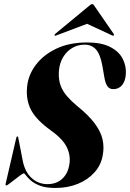

<svg xmlns="http://www.w3.org/2000/svg" viewBox="-20 -922 644 952"><path d="M255 10Q208.5 10 179.2 -1Q150 -12 133.5 -26.5Q117 -41 109.2 -51.8Q101.5 -62.5 98 -62.5Q94.5 -62.5 82 -53.5Q69.5 -44.5 54.5 -32.8Q39.5 -21 27.2 -11.8Q15 -2.5 12 -2.5Q9 -2.5 8 -4.8Q7 -7 8 -11L60 -235.5Q61.5 -241 62.5 -243.2Q63.5 -245.5 66 -245.5Q68.5 -245.5 69.5 -243.8Q70.5 -242 71 -237L91.5 -131.5Q102 -71.5 135.8 -40.2Q169.5 -9 215.5 -9Q244 -9 265.8 -19.8Q287.5 -30.5 302.2 -50.8Q317 -71 322.5 -99Q332.5 -145.5 312.8 -188.8Q293 -232 232.5 -275Q160.5 -327 134.5 -376Q108.5 -425 114 -488.5Q119 -548.5 156.8 -599.2Q194.5 -650 259.5 -680.8Q324.5 -711.5 411.5 -711.5Q483 -711.5 526.2 -689.2Q569.5 -667 588 -631.2Q606.5 -595.5 604 -555.5Q602 -520.5 585.5 -500.2Q569 -480 542 -480Q523 -480 512.8 -494.2Q502.5 -508.5 497.5 -538.5L487.5 -596Q477 -654 455.5 -677.2Q434 -700.5 400 -700.5Q365 -700.5 337.5 -683.8Q310 -667 293.2 -639Q276.5 -611 273 -578Q267 -524 286.5 -483.8Q306 -443.5 361.5 -397.5Q419.5 -350.5 449.8 -309.8Q480 -269 488.5 -230.8Q497 -192.5 489.5 -153Q481.5 -104 448.5 -67.2Q415.5 -30.5 365.5 -10.2Q315.5 10 255 10ZM454.5 -820H377.5L535.5 -746.5Q540.5 -743.5 543 -745.5Q545 -747 545.2 -749Q545.5 -751 544 -753.5L447.5 -893.5Q445 -897.5 443 -899.5Q441 -901.5 437 -901.5Q433 -901.5 430 -899.5Q427 -897.5 422.5 -893.5L253 -753.5Q251 -751 250.5 -749Q250 -747 250.5 -745.5Q252 -744.5 254.2 -745Q256.5 -745.5 259.5 -746.5Z"/></svg>

Font: Fraunces 120pt
Style: Bold Italic
Weight: 700
Italic angle: -16°
Version: Version 1.000;[b76b70a41]